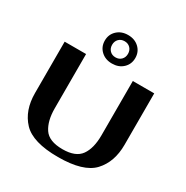

<svg xmlns="http://www.w3.org/2000/svg" viewBox="-212 -1134 1279 1320"><g transform="rotate(30 427.5 -474.0)"><path d="M72 -292V-700H242V-269Q242 -170 281 -111Q320 -52 428 -52Q532 -52 572.5 -109Q613 -166 613 -269V-700H783V-292Q783 -155 706 -72.5Q629 10 428 10Q227 10 149.5 -72.5Q72 -155 72 -292ZM307 -845Q307 -894 341 -926Q375 -958 428 -958Q481 -958 515 -926Q549 -894 549 -845Q549 -796 515 -764Q481 -732 428 -732Q375 -732 341 -764Q307 -796 307 -845ZM491 -845Q491 -873 473.5 -891Q456 -909 428 -909Q400 -909 382.5 -891Q365 -873 365 -845Q365 -817 382.5 -799Q400 -781 428 -781Q456 -781 473.5 -799Q491 -817 491 -845Z"/></g></svg>

Font: Fahkwang
Style: Bold
Weight: 700
Designer: Suppakit Chalermlarp | Katatrad Co.,Ltd.
Foundry: Cadson Demak Co.,Ltd.
Version: Version 1.000; ttfautohint (v1.6)